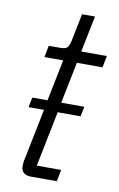

<svg xmlns="http://www.w3.org/2000/svg" viewBox="-78 -700 462 745"><g transform="rotate(10 153.5 -327.5)"><path d="M200 0H99Q59 0 59 -36Q59 -42 60 -50.5Q61 -59 63 -66L103 -264H42L50 -303H110L143 -466H69L78 -512H124Q144 -512 150.5 -519Q157 -526 162 -546L184 -655H235L206 -512H307L298 -466H197L164 -303H255L247 -264H157L113 -46H209Z"/></g></svg>

Font: IBM Plex Sans Condensed Light
Style: Italic
Weight: 300
Width: 3
Italic angle: -11°
Designer: Mike Abbink, Paul van der Laan, Pieter van Rosmalen
Foundry: Bold Monday
Version: Version 1.3